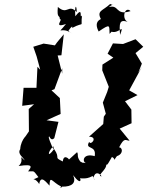

<svg xmlns="http://www.w3.org/2000/svg" viewBox="-20 -915 743 969"><path d="M326 -108C338 -105 301 -145 297 -100C247 -124 288 -112 253 -163C218 -114 219 -147 249 -177C261 -129 227 -209 226 -222C229 -240 233 -197 254 -218L275 -300L215 -308L286 -340L282 -420L240 -459L255 -465L294 -571V-543L271 -635L290 -636L302 -742C287 -723 271 -707 257 -686L200 -695L148 -679L165 -630L183 -563L169 -578L164 -472H99L92 -381L152 -389L125 -365L126 -252L104 -220C128 -244 85 -216 82 -162C66 -138 98 -121 105 -105C65 -141 109 -110 74 -77C155 -90 136 -70 122 -50C155 -49 145 -59 174 -21C125 5 150 -31 178 14C185 -36 216 8 230 22C231 -34 243 4 288 26C280 44 293 27 293 27C345 28 366 7 349 -31C398 33 387 -26 380 -16C453 -6 444 -50 457 -6C444 -25 467 -61 493 -25C458 -27 544 -70 507 -102C522 -84 511 -63 545 -123C571 -110 544 -93 570 -127C606 -139 597 -173 581 -171C608 -225 614 -205 634 -205L584 -266L644 -293L643 -362L611 -404L674 -435L632 -459L696 -577L678 -548L696 -594L664 -647L703 -679L664 -717L601 -693L550 -696L523 -644L552 -624L497 -589L496 -560L529 -477L521 -451L499 -397L514 -341L504 -326L501 -289L429 -225C477 -225 438 -178 430 -199C406 -157 468 -186 458 -127C397 -144 394 -97 414 -92C381 -97 406 -90 385 -100C365 -128 378 -132 369 -147ZM329 -756C308 -739 352 -800 344 -774C412 -810 385 -768 394 -837C377 -814 404 -889 360 -833C356 -899 368 -887 367 -854C325 -899 321 -836 272 -880C266 -817 282 -843 282 -818C302 -821 245 -770 313 -794C262 -730 287 -788 347 -744ZM543 -755C581 -743 609 -801 586 -739C581 -799 583 -818 624 -805C592 -820 610 -887 639 -859C560 -834 584 -894 529 -879C559 -903 557 -883 536 -895C499 -860 467 -862 489 -819C459 -805 467 -777 478 -756C539 -798 531 -786 533 -744Z"/></svg>

Font: Asimov Aggro
Style: CondIt
Weight: 500
Designer: Google
Version: Version 2.000980; 2014